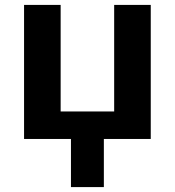

<svg xmlns="http://www.w3.org/2000/svg" viewBox="-20 -566 712 782"><path d="M269 0H78V-546H227V-112H445V-546H594V0H403V196H269Z"/></svg>

Font: RS Noto Sans
Style: Bold
Weight: 700
Designer: Monotype Design Team
Foundry: Monotype Imaging Inc.
Version: Version 3.10